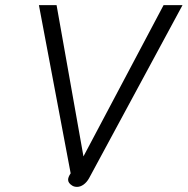

<svg xmlns="http://www.w3.org/2000/svg" viewBox="-20 -720 733 750"><path d="M246 -18Q246 -28 256 -43L132 -700H201L306 -109L619 -700H693L328 -24Q319 -8 306.5 1Q294 10 281 10Q270 10 262 5Q246 -5 246 -18Z"/></svg>

Font: Niramit Light
Style: Italic
Weight: 300
Italic angle: -10°
Designer: Katatrad Aksorn Co.,Ltd.
Foundry: Cadson Demak Co.,Ltd.
Version: Version 1.000; ttfautohint (v1.6)